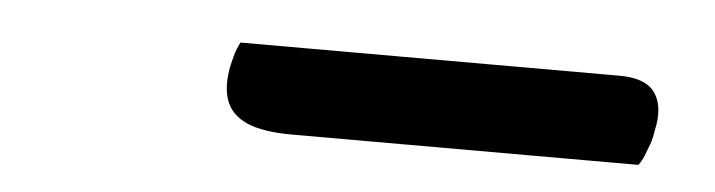

<svg xmlns="http://www.w3.org/2000/svg" viewBox="-24 -783 648 174"><g transform="rotate(5 300.0 -695.5)"><path d="M190 -735H535Q559 -735 567.5 -722.5Q576 -710 571 -688Q570 -681 568 -675.5Q566 -670 564 -665Q562 -660 559 -656H244Q217 -656 202.5 -662.5Q188 -669 183.5 -682Q179 -695 183 -714Q184 -718 185 -722Q186 -726 187.5 -729.5Q189 -733 190 -735Z"/></g></svg>

Font: Rec Mono Duotone
Style: Italic
Weight: 400
Italic angle: -10°
Monospace: yes
Version: Version 1.085; ttfautohint (v1.8.4.7-5d5b)